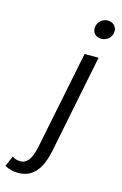

<svg xmlns="http://www.w3.org/2000/svg" viewBox="-259 -748 647 1022"><g transform="rotate(15 64.0 -236.5)"><path d="M145 -632C145 -603 168 -587 193 -587C225 -587 252 -611 252 -644C252 -673 229 -690 203 -690C171 -690 145 -665 145 -632ZM-124 198C-102 210 -80 217 -49 217C35 217 76 154 96 61L206 -486H129L18 62C5 120 -16 154 -53 154C-74 154 -86 149 -99 141Z"/></g></svg>

Font: Cambridge Sans Italic
Style: Regular
Weight: 400
Italic angle: -11°
Version: Version 2.000;PS 002.000;hotconv 1.0.88;makeotf.lib2.5.64775